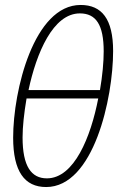

<svg xmlns="http://www.w3.org/2000/svg" viewBox="-20 -744 495 774"><path d="M166 10C358 10 436 -349 436 -538C436 -668 390 -724 305 -724C117 -724 33 -380 33 -189C33 -53 79 10 166 10ZM383 -381H95C127 -531 194 -690 302 -690C367 -690 398 -644 398 -537C398 -494 393 -439 383 -381ZM169 -25C106 -25 71 -74 71 -190C71 -233 77 -288 87 -347H376C346 -192 279 -25 169 -25Z"/></svg>

Font: Noto Sans ExtraCondensed ExtraLight
Style: Italic
Weight: 200
Width: 2
Italic angle: -12°
Designer: Monotype Design Team
Foundry: Monotype Imaging Inc.
Version: Version 2.013